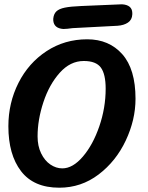

<svg xmlns="http://www.w3.org/2000/svg" viewBox="-20 -853 688 894"><path d="M527 -733 318 -722Q290 -718 275 -718Q231 -721 228 -758V-766Q230 -788 242.5 -800Q255 -812 282 -817.5Q309 -823 359 -825L548 -833Q595 -830 596 -793V-786Q595 -761 576 -748Q557 -735 527 -733ZM19 -265Q19 -374 66 -467Q113 -560 197 -615Q281 -670 386 -670Q488 -670 549.5 -600.5Q611 -531 611 -393Q611 -295 565.5 -198.5Q520 -102 439 -40.5Q358 21 256 21Q137 21 78 -56Q19 -133 19 -265ZM472 -440Q472 -508 449.5 -538.5Q427 -569 370 -569Q307 -569 258 -514Q209 -459 182 -377Q155 -295 155 -218Q155 -173 171.5 -139Q188 -105 214.5 -87Q241 -69 270 -69Q319 -69 366 -124Q413 -179 442.5 -265Q472 -351 472 -440Z"/></svg>

Font: Sriracha
Style: Regular
Weight: 400
Designer: Suppakit Chalermlarp
Version: Version 1.002g